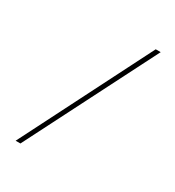

<svg xmlns="http://www.w3.org/2000/svg" viewBox="-166 -728 792 871"><g transform="rotate(30 230.5 -292.5)"><path d="M50 46 393 -631H419L75 46Z"/></g></svg>

Font: Alumni Sans Thin Thin
Style: Regular
Weight: 250
Version: Version 1.018